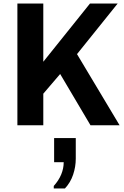

<svg xmlns="http://www.w3.org/2000/svg" viewBox="-20 -706 700 1082"><path d="M78 0V-686H224V-358L487 -686H643L414 -401L654 0H490L319 -289L224 -178V0ZM283 356V342Q311 311 325 277Q339 243 339 208H285V72H407V188Q407 234 392 278.5Q377 323 346 356Z"/></svg>

Font: Chivo Medium SemiBold
Style: Regular
Weight: 600
Version: Version 2.002